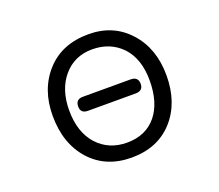

<svg xmlns="http://www.w3.org/2000/svg" viewBox="-123 -896 1245 1091"><g transform="rotate(-20 500.0 -350.5)"><path d="M251 -82Q157.2 -186.5 157.2 -354.5Q157.2 -515.6 252 -619.1Q345.7 -721.7 505.9 -721.7Q656.2 -721.7 750 -617.2Q843.8 -513.7 843.8 -350.6Q843.8 -185.5 751 -82Q657.2 21.5 500 21.5Q344.7 21.5 251 -82ZM681.6 -145.5Q744.1 -222.7 744.1 -356.4Q744.1 -486.3 675.8 -560.5Q605.5 -633.8 496.1 -633.8Q389.6 -633.8 322.3 -555.7Q255.9 -477.5 255.9 -351.6Q255.9 -219.7 325.2 -142.6Q394.5 -67.4 503.9 -67.4Q617.2 -67.4 681.6 -145.5ZM311.5 -355.5Q311.5 -398.4 355.5 -398.4H643.6Q689.5 -398.4 689.5 -355.5Q689.5 -313.5 643.6 -313.5H355.5Q311.5 -313.5 311.5 -355.5Z"/></g></svg>

Font: KTXP_ComRound
Style: Medium
Weight: 500
Version: Version 1.01;May 16, 2022;FontCreator 13.0.0.2683 64-bit